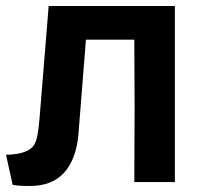

<svg xmlns="http://www.w3.org/2000/svg" viewBox="-28 -606 680 639"><path d="M14 9 -8 -91Q10 -91 29 -94Q48 -97 64 -105Q78 -112 85.5 -124Q93 -136 97 -158Q101 -180 104 -217L134 -586H554V0H419L420 -247L419 -474H258L233 -159Q226 -77 186 -32Q146 13 71 13Q52 13 37.5 12Q23 11 14 9Z"/></svg>

Font: Ruda ExtraBold
Style: Regular
Weight: 800
Designer: Mariela Monsalve and Angelina Sanchez
Foundry: Mariela Monsalve and Angelina Sanchez
Version: Version 2.000